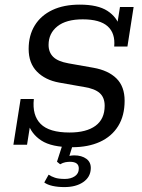

<svg xmlns="http://www.w3.org/2000/svg" viewBox="-20 -613 602 813"><path d="M285.4 10.4Q198.6 10.4 155.2 -17.9Q111.8 -46.1 97.7 -94L108.1 -86.1L94.5 0H36.7L67.3 -193.7H123.3Q115.8 -124.9 152 -88.4Q188.2 -51.9 274.6 -51.9Q345.8 -51.9 384.5 -80.4Q423.2 -108.9 423.2 -165.2Q423.2 -200 402.3 -218.8Q381.3 -237.6 336.4 -244.6L230.6 -263.3Q171.7 -273.9 136.5 -309.7Q101.3 -345.5 101.3 -405.9Q101.3 -462.9 127.1 -505.1Q153 -547.4 201.4 -570.4Q249.7 -593.4 317.9 -593.4Q393.9 -593.4 434.5 -567.2Q475.1 -541 487.8 -497.8H474.4L488 -583.4H545.8L519.6 -416H463.6Q468.7 -472.3 435.8 -501.7Q402.9 -531.1 330.3 -531.1Q260.1 -531.1 222.9 -501.4Q185.7 -471.7 185.7 -422.8Q185.7 -391.5 205.4 -372.1Q225 -352.8 269.9 -344.8L375.6 -326.1Q438.8 -314.9 473.2 -280.8Q507.7 -246.7 507.7 -186.4Q507.7 -123 480.3 -79Q453 -35.1 403.1 -12.3Q353.2 10.4 285.4 10.4ZM252.6 179.2Q224.6 179.2 202.4 174.2Q180.2 169.2 167.4 159.6L185.9 126.7Q196.9 134.1 212.5 139.4Q228 144.7 254.8 144.7Q279.7 144.7 296.7 133.3Q313.6 121.8 313.6 101.6Q314.8 72.1 276 72.1Q267.7 72.1 257.1 73.9Q246.5 75.8 234.7 82.6L221.3 71.7L246.3 -5.8H290.3L269.7 60.2L249.7 55.3Q271.9 44.9 294.5 44.9Q326 44.9 346.1 59.7Q366.1 74.6 364.3 102.6Q362.5 137.6 331.9 158.4Q301.3 179.2 252.6 179.2Z"/></svg>

Font: Rokkitt SemiBold
Style: Italic
Weight: 600
Italic angle: -9°
Designer: Vernon Adams
Foundry: Vernon Adams
Version: Version 3.103